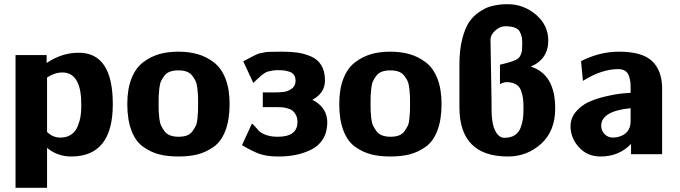

<svg xmlns="http://www.w3.org/2000/svg" viewBox="-20 -734 3237 914"><path d="M54 160V-472H202V-434Q274 -483 355 -483Q517 -483 517 -238Q517 11 319 11Q254 11 204 -30V160ZM204 -365V-308V-106Q231 -79 268 -79Q298 -79 319 -93.5Q340 -108 350 -133Q360 -158 363.5 -181Q367 -204 367 -229Q367 -236 366.5 -249.5Q366 -263 366 -270Q356 -389 277 -389Q240 -389 204 -365Z M586 -239Q586 -310 606 -360.5Q626 -411 662 -438Q698 -465 738.5 -476.5Q779 -488 829 -488Q879 -488 920 -476.5Q961 -465 997 -438Q1033 -411 1053 -360.5Q1073 -310 1073 -239Q1073 -164 1053 -112Q1033 -60 996.5 -34.5Q960 -9 920.5 1Q881 11 829 11Q778 11 738.5 1Q699 -9 662.5 -34.5Q626 -60 606 -112Q586 -164 586 -239ZM735 -241Q735 -218 735.5 -204.5Q736 -191 738.5 -169.5Q741 -148 747.5 -135Q754 -122 763.5 -109Q773 -96 790 -89.5Q807 -83 830 -83Q853 -83 869.5 -89Q886 -95 896 -109Q906 -123 912 -135Q918 -147 920 -169.5Q922 -192 922.5 -204Q923 -216 923 -241Q923 -266 922.5 -279Q922 -292 919.5 -314Q917 -336 911 -348.5Q905 -361 895 -374Q885 -387 868.5 -393Q852 -399 829 -399Q806 -399 789.5 -393Q773 -387 763 -374Q753 -361 747 -348.5Q741 -336 738.5 -314Q736 -292 735.5 -279Q735 -266 735 -241Z M1132 -43 1179 -145Q1185 -143 1193.5 -132.5Q1202 -122 1212 -111.5Q1222 -101 1245.5 -92Q1269 -83 1302 -83Q1396 -83 1396 -153Q1396 -173 1388.5 -187Q1381 -201 1371.5 -208Q1362 -215 1346 -219Q1330 -223 1320 -223.5Q1310 -224 1295 -224H1231V-294H1283Q1312 -294 1331.5 -296.5Q1351 -299 1369 -312Q1387 -325 1387 -349Q1387 -366 1379.5 -377Q1372 -388 1358 -392.5Q1344 -397 1332 -398.5Q1320 -400 1302 -400Q1287 -400 1275 -397.5Q1263 -395 1255.5 -393.5Q1248 -392 1237 -384Q1226 -376 1222.5 -373.5Q1219 -371 1204.5 -357Q1190 -343 1186 -339L1138 -442Q1144 -445 1162.5 -455Q1181 -465 1184 -466.5Q1187 -468 1200 -474Q1213 -480 1218 -480.5Q1223 -481 1235.5 -484Q1248 -487 1259.5 -487Q1271 -487 1286 -487.5Q1301 -488 1323 -488Q1365 -488 1396.5 -483.5Q1428 -479 1460 -465.5Q1492 -452 1509.5 -423.5Q1527 -395 1527 -351Q1527 -291 1467 -259Q1538 -223 1538 -151Q1538 -106 1518 -73Q1498 -40 1463 -22.5Q1428 -5 1389.5 3Q1351 11 1307 11Q1253 11 1218.5 -0.5Q1184 -12 1132 -43Z M1595 -239Q1595 -310 1615 -360.5Q1635 -411 1671 -438Q1707 -465 1747.5 -476.5Q1788 -488 1838 -488Q1888 -488 1929 -476.5Q1970 -465 2006 -438Q2042 -411 2062 -360.5Q2082 -310 2082 -239Q2082 -164 2062 -112Q2042 -60 2005.5 -34.5Q1969 -9 1929.5 1Q1890 11 1838 11Q1787 11 1747.5 1Q1708 -9 1671.5 -34.5Q1635 -60 1615 -112Q1595 -164 1595 -239ZM1744 -241Q1744 -218 1744.5 -204.5Q1745 -191 1747.5 -169.5Q1750 -148 1756.5 -135Q1763 -122 1772.5 -109Q1782 -96 1799 -89.5Q1816 -83 1839 -83Q1862 -83 1878.5 -89Q1895 -95 1905 -109Q1915 -123 1921 -135Q1927 -147 1929 -169.5Q1931 -192 1931.5 -204Q1932 -216 1932 -241Q1932 -266 1931.5 -279Q1931 -292 1928.5 -314Q1926 -336 1920 -348.5Q1914 -361 1904 -374Q1894 -387 1877.5 -393Q1861 -399 1838 -399Q1815 -399 1798.5 -393Q1782 -387 1772 -374Q1762 -361 1756 -348.5Q1750 -336 1747.5 -314Q1745 -292 1744.5 -279Q1744 -266 1744 -241Z M2167 -224V-427Q2167 -496 2180.5 -548.5Q2194 -601 2213.5 -629.5Q2233 -658 2261.5 -677Q2290 -696 2311.5 -702.5Q2333 -709 2359 -712H2358Q2370 -714 2397 -714Q2473 -714 2531.5 -664Q2590 -614 2590 -541Q2590 -453 2507 -417Q2623 -380 2623 -218Q2623 -110 2556 -49.5Q2489 11 2398 11Q2167 11 2167 -224ZM2360 -333V-426Q2362 -427 2372 -429Q2382 -431 2392 -434Q2419 -441 2435 -448.5Q2451 -456 2457.5 -470Q2464 -484 2465 -494Q2466 -504 2466 -528Q2466 -546 2464 -557Q2462 -568 2455 -582Q2448 -596 2430.5 -602.5Q2413 -609 2385 -609Q2361 -609 2338 -589Q2315 -569 2315 -544L2320 -250V-213Q2320 -147 2337 -112.5Q2354 -78 2381 -78Q2411 -78 2430.5 -90.5Q2450 -103 2458.5 -126.5Q2467 -150 2469.5 -169.5Q2472 -189 2472 -217Q2472 -246 2470 -263Q2468 -280 2461 -301Q2454 -322 2436 -332.5Q2418 -343 2390 -343Q2371 -341 2360 -333Z M2696 -133Q2696 -172 2721.5 -202Q2747 -232 2781.5 -248Q2816 -264 2860.5 -274.5Q2905 -285 2932.5 -288Q2960 -291 2982 -292V-317Q2982 -334 2980.5 -345.5Q2979 -357 2974 -372.5Q2969 -388 2956 -396.5Q2943 -405 2923 -405Q2844 -405 2755 -349L2746 -443Q2835 -488 2926 -488Q3038 -488 3085 -442.5Q3132 -397 3132 -312V0H2984V-49Q2927 11 2839 11Q2776 11 2736 -33Q2696 -77 2696 -133ZM2842 -135Q2842 -112 2858 -95.5Q2874 -79 2899 -79Q2904 -79 2918 -81Q2982 -95 2982 -157V-219Q2842 -205 2842 -135Z"/></svg>

Font: Coval
Style: Black
Weight: 1000
Foundry: Context Ltd
Version: Version 001.000